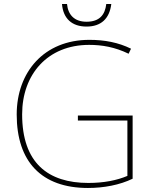

<svg xmlns="http://www.w3.org/2000/svg" viewBox="-20 -990 760 954"><path d="M533 -970H508C502 -917 475 -882 410 -882C349 -882 318 -917 313 -970H288C294 -897 338 -858 410 -858C482 -858 524 -897 533 -970ZM367 -416V-391H613V-116C561 -94 496 -81 419 -81C219 -81 90 -180 90 -422C90 -620 216 -767 423 -767C487 -767 551 -756 619 -723L631 -748C568 -779 500 -792 424 -792C199 -792 63 -632 63 -421C63 -187 186 -56 417 -56C496 -56 575 -71 639 -102V-416Z"/></svg>

Font: Noto Sans Malayalam UI Thin
Style: Regular
Weight: 100
Designer: Jelle Bosma - Monotype Design Team
Foundry: Monotype Imaging Inc.
Version: Version 2.104